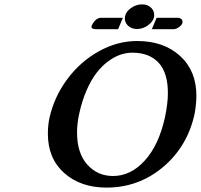

<svg xmlns="http://www.w3.org/2000/svg" viewBox="-20 -850 915 875"><path d="M693.8 -769H788.1Q800.8 -769 807.1 -762.5Q813.5 -755.9 811 -748H812Q810.5 -737.8 797.1 -727.3Q783.7 -716.8 769 -716.8H671.9ZM518.1 -716.8H420.9Q395 -716.8 397 -729Q400.4 -742.7 413.1 -755.9Q425.8 -769 439.9 -769H540ZM549.8 -774.9Q553.2 -796.9 577.1 -813.5Q601.1 -830.1 627 -830.1Q654.3 -830.1 670.2 -813.2Q686 -796.4 682.1 -772.9Q677.7 -751.5 654.3 -734.6Q630.9 -717.8 605 -717.8Q577.6 -717.8 561.5 -734.9Q545.4 -752 549.8 -774.9ZM583 -609.9Q555.7 -609.9 528.3 -600.6Q501 -591.3 472.4 -570.1Q443.8 -548.8 419.7 -517.6Q395.5 -486.3 374.5 -438.2Q353.5 -390.1 340.8 -331.1Q331.1 -287.1 331.1 -246.1Q331.1 -152.3 377.7 -100.1Q424.3 -47.9 495.1 -47.9Q575.7 -47.9 639.9 -118.4Q704.1 -189 731.9 -315.9Q745.1 -378.9 745.1 -425.8Q745.1 -518.1 702.9 -564Q660.6 -609.9 583 -609.9ZM867.2 -333Q835.4 -183.6 723.9 -89.4Q612.3 4.9 465.8 4.9Q347.2 4.9 272.7 -61.5Q198.2 -127.9 198.2 -240.2Q198.2 -281.2 206.1 -315.9Q228 -410.6 287.1 -490Q346.2 -569.3 430.4 -616.2Q514.6 -663.1 605 -663.1Q726.1 -663.1 800.5 -595.2Q875 -527.3 875 -414.1Q875 -377.4 867.2 -333Z"/></svg>

Font: Linear Smooth
Style: Bold Italic
Weight: 700
Designer: Philipp H. Poll, Flanker
Foundry: Philipp H. Poll, reworked by Flanker
Version: Version 1.061 | FøM Fix